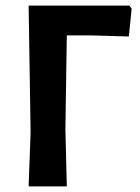

<svg xmlns="http://www.w3.org/2000/svg" viewBox="-20 -664 499 684"><path d="M441 -644 449 -633 439 -534 300 -538H218L213 -204L218 0H82L89 -192L82 -644Z"/></svg>

Font: Alegreya Sans
Style: Bold
Weight: 700
Designer: Juan Pablo del Peral
Foundry: Huerta Tipografica
Version: Version 2.007